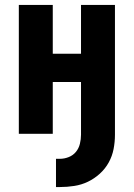

<svg xmlns="http://www.w3.org/2000/svg" viewBox="-20 -540 540 775"><path d="M206 215V101H222Q240 101 257.5 94Q275 87 286.5 73Q298 59 302.5 40.5Q307 22 307 4V-209H193V0H56V-520H193V-323H307V-520H444V4Q444 33 438.5 61.5Q433 90 419 115.5Q405 141 383 161Q361 181 335 193.5Q309 206 280 210.5Q251 215 222 215Z"/></svg>

Font: Iosevka Heavy
Style: Regular
Weight: 900
Monospace: yes
Designer: Belleve Invis
Foundry: Belleve Invis
Version: Version 32.5.0; ttfautohint (v1.8.4)